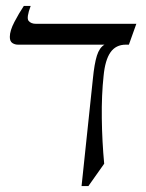

<svg xmlns="http://www.w3.org/2000/svg" viewBox="-20 -605 489 645"><path d="M101 -525H438L413 -455H403Q369 -455 351 -429Q333 -403 328 -350Q321 -286 322 -207.5Q323 -129 330 -55L277 20H254L292 -340Q297 -391 305.5 -418Q314 -445 331 -455H40Q30 -455 21.5 -460.5Q13 -466 13 -481Q13 -502 28.5 -531.5Q44 -561 60 -585H83Q68 -545 76 -535Q84 -525 101 -525Z"/></svg>

Font: Bona Nova SC
Style: Italic
Weight: 400
Italic angle: -4°
Designer: Mateusz Machalski
Foundry: Capitalics
Version: Version 4.001; ttfautohint (v1.8.4.7-5d5b)